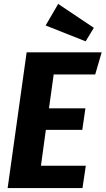

<svg xmlns="http://www.w3.org/2000/svg" viewBox="-20 -960 539 980"><path d="M499 -693 466 -580H254L230 -407H416L400 -297H214L189 -114H418L401 0H19L116 -693ZM277 -940 459 -818 417 -749 213 -830Z"/></svg>

Font: Fira Sans Condensed
Style: Bold Italic
Weight: 700
Width: 3
Italic angle: -8°
Designer: Carrois Corporate & Edenspiekermann AG
Foundry: Carrois Corporate GbR & Edenspiekermann AG
Version: Version 4.203